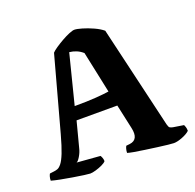

<svg xmlns="http://www.w3.org/2000/svg" viewBox="-127 -852 999 983"><g transform="rotate(-20 372.5 -360.0)"><path d="M202 0Q195 0 169.5 -3.5Q144 -7 110.5 -12.5Q77 -18 46.5 -24Q16 -30 -1 -35Q-1 -47 2 -57Q5 -67 8 -71L32 -74Q41 -75 51 -78.5Q61 -82 73 -97Q85 -112 98.5 -146Q112 -180 129 -242L239 -645Q247 -654 265.5 -666.5Q284 -679 306 -691.5Q328 -704 347.5 -712Q367 -720 377 -720Q390 -720 417.5 -712Q445 -704 475 -690.5Q505 -677 524 -661L655 -103Q659 -87 665 -83.5Q671 -80 681 -78L738 -69Q740 -65 743 -56.5Q746 -48 746 -35Q733 -22 705 -11Q677 0 658 0Q651 0 627 -2.5Q603 -5 570.5 -9.5Q538 -14 505.5 -18.5Q473 -23 448 -27.5Q423 -32 415 -35Q415 -46 418 -56.5Q421 -67 424 -71L443 -73Q495 -79 480 -147L451 -280H229L193 -142Q188 -120 175.5 -99.5Q163 -79 155 -77L282 -67Q285 -63 288.5 -54Q292 -45 292 -35Q286 -27 269 -19Q252 -11 233 -5.5Q214 0 202 0ZM245 -352Q314 -352 361 -355.5Q408 -359 433 -363L385 -590Q369 -604 351 -611.5Q333 -619 313 -621Z"/></g></svg>

Font: Texturina 72pt Black
Style: Regular
Weight: 900
Designer: Guillermo Torres Carreño
Foundry: Omnibus-Type
Version: Version 1.002; ttfautohint (v1.8.3)